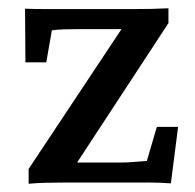

<svg xmlns="http://www.w3.org/2000/svg" viewBox="-20 -445 476 468"><path d="M147.5 -17.6 144.5 -48.8H274.4Q290 -48.8 306.2 -50.3Q322.3 -51.8 337.9 -52.7L362.3 -135.7H414.1L396.5 2Q372.1 0 347.7 0Q323.2 0 303.7 0H132.8Q112.3 0 91.3 0.5Q70.3 1 49.8 2.9V-33.2L296.9 -405.3L295.9 -374H171.9Q153.3 -374 136.7 -373.5Q120.1 -373 106.4 -371.1L92.8 -293H42L41 -423.8Q65.4 -422.9 89.8 -422.9Q114.3 -422.9 133.8 -422.9H306.6Q327.1 -422.9 348.1 -423.3Q369.1 -423.8 390.6 -424.8V-388.7Z"/></svg>

Font: Crimson Pro ExtraLight Medium
Style: Regular
Weight: 500
Version: Version 1.002